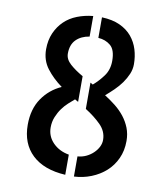

<svg xmlns="http://www.w3.org/2000/svg" viewBox="-82 -794 758 871"><g transform="rotate(10 296.5 -358.5)"><path d="M92.8 -538.1Q92.8 -580.1 107.4 -613.3Q122.1 -646.5 146.5 -669.9Q170.9 -693.4 204.6 -706.5Q238.3 -719.7 277.3 -723.6V-628.9Q239.3 -623 216.3 -600.1Q193.4 -577.1 193.4 -536.1Q193.4 -509.8 217.3 -488.3Q241.2 -466.8 277.3 -446.3V-328.1L261.7 -336.9Q249 -326.2 233.9 -312.5Q218.8 -298.8 206.1 -281.2Q193.4 -263.7 184.1 -241.2Q174.8 -218.8 174.8 -192.4Q174.8 -151.4 203.6 -122.1Q232.4 -92.8 277.3 -85V7.8Q177.7 2 124 -48.8Q70.3 -99.6 70.3 -186.5Q70.3 -258.8 104 -308.1Q137.7 -357.4 192.4 -381.8Q150.4 -412.1 121.6 -449.7Q92.8 -487.3 92.8 -538.1ZM392.6 -378.9Q418.9 -362.3 442.9 -343.3Q466.8 -324.2 484.9 -301.3Q502.9 -278.3 513.7 -251Q524.4 -223.6 524.4 -191.4Q524.4 -146.5 507.8 -110.4Q491.2 -74.2 462.9 -48.8Q434.6 -23.4 397 -8.3Q359.4 6.8 317.4 8.8V-84Q339.8 -85.9 357.9 -94.7Q376 -103.5 389.6 -116.7Q403.3 -129.9 411.1 -145.5Q418.9 -161.1 418.9 -177.7Q418.9 -216.8 389.2 -246.6Q359.4 -276.4 317.4 -302.7V-423.8Q321.3 -420.9 329.1 -417Q354.5 -438.5 376 -467.8Q397.5 -497.1 397.5 -538.1Q397.5 -588.9 374 -608.4Q350.6 -627.9 317.4 -629.9V-724.6Q366.2 -722.7 400.4 -707Q434.6 -691.4 456.1 -665.5Q477.5 -639.6 487.3 -607.4Q497.1 -575.2 497.1 -540Q497.1 -516.6 487.8 -494.6Q478.5 -472.7 463.9 -452.1Q449.2 -431.6 430.2 -413.1Q411.1 -394.5 392.6 -378.9Z"/></g></svg>

Font: Allerta
Style: Stencil
Weight: 400
Designer: Matt McInerney
Foundry: Matt McInerney
Version: Version 1.0